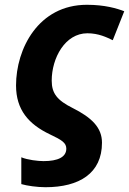

<svg xmlns="http://www.w3.org/2000/svg" viewBox="-20 -576 539 802"><path d="M170 206C311 206 406 148 406 20C406 -43 363 -85 283 -125C219 -157 196 -186 196 -239C196 -334 252 -437 345 -437C392 -437 426 -420 451 -408L499 -529C468 -541 417 -556 343 -556C140 -556 47 -372 47 -219C47 -117 100 -57 188 -15C239 9 257 21 257 45C257 80 222 97 162 97C139 97 95 92 69 81V193C93 200 135 206 170 206Z"/></svg>

Font: Noto Sans
Style: Bold Italic
Weight: 700
Italic angle: -12°
Designer: Monotype Design Team
Foundry: Monotype Imaging Inc.
Version: Version 2.013